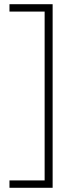

<svg xmlns="http://www.w3.org/2000/svg" viewBox="-20 -734 356 912"><path d="M25 123H192V-679H25V-714H230V158H25Z"/></svg>

Font: Noto Sans Thai ExtraLight
Style: Regular
Weight: 200
Designer: Monotype Design Team
Foundry: Monotype Imaging Inc.
Version: Version 2.001; ttfautohint (v1.8.4.7-5d5b)